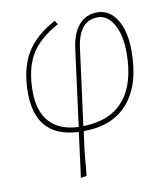

<svg xmlns="http://www.w3.org/2000/svg" viewBox="-75 -521 679 774"><g transform="rotate(-10 264.5 -134.0)"><path d="M194 189 218 5Q43 -3 43 -185Q43 -282 80 -345.5Q117 -409 200 -453L209 -439L208 -436Q130 -394 96.5 -336.5Q63 -279 63 -188Q63 -106 103 -62Q143 -18 221 -15L262 -328Q270 -390 299 -423.5Q328 -457 374 -457Q424 -457 454 -409Q484 -361 484 -281Q484 -142 420.5 -68.5Q357 5 238 5L228 79L218 185ZM281 -326 240 -15Q350 -17 406.5 -83.5Q463 -150 463 -276Q463 -348 438 -392.5Q413 -437 373 -437Q295 -437 281 -326Z"/></g></svg>

Font: Alegreya Sans Thin
Style: Italic
Weight: 100
Italic angle: -7°
Designer: Juan Pablo del Peral
Foundry: Huerta Tipografica
Version: Version 2.007